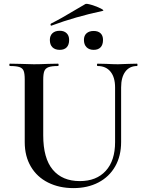

<svg xmlns="http://www.w3.org/2000/svg" viewBox="-20 -952 741 986"><path d="M481 -613Q478 -613 478 -619Q478 -625 481 -625L526 -624Q562 -622 586 -622Q604 -622 640 -624L684 -625Q686 -625 686 -619Q686 -613 684 -613Q645 -613 623.5 -584Q602 -555 602 -503V-223Q602 -151 571.5 -97.5Q541 -44 485.5 -15Q430 14 357 14Q284 14 227 -14.5Q170 -43 138.5 -96.5Q107 -150 107 -222V-544Q107 -574 101.5 -588Q96 -602 80 -607.5Q64 -613 31 -613Q28 -613 28 -619Q28 -625 31 -625L83 -624Q127 -622 154 -622Q184 -622 228 -624L278 -625Q281 -625 281 -619Q281 -613 278 -613Q245 -613 229 -607Q213 -601 207.5 -586.5Q202 -572 202 -542V-257Q202 -139 251 -80.5Q300 -22 390 -22Q475 -22 523 -74.5Q571 -127 571 -222V-503Q571 -555 547.5 -584Q524 -613 481 -613ZM244 -820Q240 -820 239.5 -824.5Q239 -829 242 -831Q294 -857 365 -900L418 -931Q423 -935 450 -927Q477 -919 497.5 -908.5Q518 -898 507 -896Q367 -866 246 -821ZM236 -747Q236 -769 249.5 -781.5Q263 -794 287 -794Q309 -794 322 -781.5Q335 -769 335 -747Q335 -722 322.5 -709Q310 -696 287 -696Q263 -696 249.5 -709Q236 -722 236 -747ZM411 -747Q411 -769 424.5 -781Q438 -793 461 -793Q484 -793 496.5 -781Q509 -769 509 -747Q509 -722 496.5 -709Q484 -696 461 -696Q438 -696 424.5 -709.5Q411 -723 411 -747Z"/></svg>

Font: Cormorant SC SemiBold
Style: Regular
Weight: 600
Designer: Christian Thalmann (Catharsis Fonts)
Version: Version 3.000